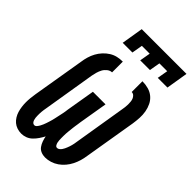

<svg xmlns="http://www.w3.org/2000/svg" viewBox="-281 -1054 1162 1162"><g transform="rotate(45 300.0 -473.5)"><path d="M345 8Q326 8 309.5 1Q293 -6 283 -20Q273 -34 267 -51Q261 -68 258 -85Q249 -68 237.5 -51Q226 -34 211.5 -20Q197 -6 178.5 1Q160 8 141 8Q122 8 104.5 2Q87 -4 74 -15Q61 -26 51.5 -41.5Q42 -57 37 -74Q32 -91 29.5 -109.5Q27 -128 27 -147Q27 -166 29 -184.5Q31 -203 34 -222L90 -557Q93 -579 99.5 -601Q106 -623 117 -643.5Q128 -664 144.5 -682Q161 -700 181 -712.5Q201 -725 223 -730Q245 -735 268 -735V-643Q252 -643 237.5 -631.5Q223 -620 215 -605Q207 -590 202.5 -574Q198 -558 195 -542L140 -207Q138 -198 137 -189.5Q136 -181 135 -172.5Q134 -164 134 -155.5Q134 -147 134 -138.5Q134 -130 135 -121.5Q136 -113 138.5 -105Q141 -97 146.5 -90.5Q152 -84 161 -84Q170 -84 177 -92.5Q184 -101 188.5 -109.5Q193 -118 197 -127Q201 -136 204 -145.5Q207 -155 210 -164Q213 -173 215.5 -182.5Q218 -192 220 -201Q222 -210 224 -219.5Q226 -229 228 -238Q230 -247 232 -256.5Q234 -266 235.5 -275.5Q237 -285 238 -294L269 -478H377L346 -294Q345 -285 343.5 -275.5Q342 -266 340.5 -256.5Q339 -247 338 -238Q337 -229 336 -219.5Q335 -210 334 -200.5Q333 -191 332.5 -182Q332 -173 332 -163.5Q332 -154 332 -145Q332 -136 332.5 -127Q333 -118 335 -109Q337 -100 342 -92Q347 -84 356 -84Q364 -84 371 -89.5Q378 -95 383 -102Q388 -109 391.5 -116.5Q395 -124 398 -131.5Q401 -139 403.5 -146.5Q406 -154 408 -162Q410 -170 411.5 -177.5Q413 -185 414 -193L469 -528Q471 -539 472.5 -551Q474 -563 474 -574Q474 -585 473 -596.5Q472 -608 468 -618Q464 -628 456 -635.5Q448 -643 436 -643V-735Q463 -735 488 -728Q513 -721 532 -705Q551 -689 562 -666.5Q573 -644 577.5 -618.5Q582 -593 580.5 -566Q579 -539 575 -513L519 -178Q516 -156 509.5 -134Q503 -112 492.5 -91Q482 -70 466.5 -51.5Q451 -33 431.5 -19.5Q412 -6 389.5 1Q367 8 345 8ZM187 -815 210 -955H593L570 -815H487L499 -884H432L420 -815H337L349 -884H282L270 -815Z"/></g></svg>

Font: Iosevka Curly Slab SmBdEx
Style: Italic
Weight: 600
Width: 7
Italic angle: -9°
Monospace: yes
Designer: Belleve Invis
Foundry: Belleve Invis
Version: Version 11.1.0; ttfautohint (v1.8.3)